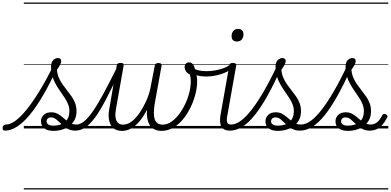

<svg xmlns="http://www.w3.org/2000/svg" viewBox="-187 -1009 3070 1508"><path d="M-148 17Q-159 17 -163.5 9.5Q-168 2 -167 -7Q-166 -16 -159 -23.5Q-152 -31 -140 -31Q-106 -31 -65 -61Q-24 -91 23.5 -150Q71 -209 124 -295.5Q177 -382 234 -496L265 -482Q207 -356 152 -261.5Q97 -167 45.5 -105.5Q-6 -44 -54.5 -13.5Q-103 17 -148 17ZM233 19Q187 19 161 -0.5Q135 -20 135 -56Q135 -87 157 -107Q179 -127 215 -127Q242 -127 262 -117Q282 -107 298.5 -93Q315 -79 332 -65Q349 -51 368 -41Q387 -31 413 -31Q424 -31 429 -23.5Q434 -16 433 -7Q432 2 424.5 9.5Q417 17 403 17Q368 17 342 1Q316 -15 295 -35Q274 -55 255 -71Q236 -87 215 -87Q197 -87 188 -78Q179 -69 179 -56Q179 -40 193 -31Q207 -22 231 -22Q261 -22 284.5 -29.5Q308 -37 324.5 -51.5Q341 -66 349.5 -87.5Q358 -109 358 -136Q358 -164 348 -189.5Q338 -215 321.5 -240Q305 -265 286.5 -291.5Q268 -318 251.5 -347Q235 -376 224.5 -409.5Q214 -443 214 -483Q214 -520 231 -536.5Q248 -553 266 -553Q281 -553 287.5 -546.5Q294 -540 294 -529Q294 -517 285 -500Q276 -483 260 -461Q263 -427 275 -399Q287 -371 304.5 -346Q322 -321 340.5 -298Q359 -275 376 -250.5Q393 -226 403.5 -198Q414 -170 414 -135Q414 -104 404 -79Q394 -54 376 -36Q358 -18 335.5 -5.5Q313 7 286.5 13Q260 19 233 19ZM0 469H550V479H0ZM0 -20H550V0H0ZM0 -505H550V-500H0ZM0 -989H550V-979H0Z M404 17Q393 17 388 9.5Q383 2 384 -7Q385 -16 392.5 -23.5Q400 -31 415 -31Q442 -31 472.5 -55Q503 -79 540 -131.5Q577 -184 623.5 -269.5Q670 -355 730 -476Q734 -487 743 -487Q752 -487 758.5 -480.5Q765 -474 760 -463Q699 -332 651.5 -240Q604 -148 563.5 -91.5Q523 -35 485 -9Q447 17 404 17ZM550 469V479ZM550 -20V0ZM550 -505V-500ZM550 -989V-979Z M772 19Q740 19 717.5 7Q695 -5 682.5 -28.5Q670 -52 667 -84.5Q664 -117 672 -157L730 -495Q732 -505 738.5 -510Q745 -515 759 -515Q775 -515 780.5 -509.5Q786 -504 784 -494L724 -154Q717 -119 720 -91Q723 -63 737.5 -46.5Q752 -30 780 -30Q816 -30 849.5 -56.5Q883 -83 911.5 -125.5Q940 -168 962 -217.5Q984 -267 994 -315L1029 -495Q1031 -504 1037.5 -509Q1044 -514 1057 -514Q1072 -514 1078 -508.5Q1084 -503 1082 -493L1027 -188Q1022 -152 1021.5 -123Q1021 -94 1028 -73Q1035 -52 1050.5 -41Q1066 -30 1091 -30Q1128 -30 1163 -55.5Q1198 -81 1227.5 -123Q1257 -165 1277.5 -214.5Q1298 -264 1306 -311Q1312 -347 1311.5 -374Q1311 -401 1305 -423Q1282 -435 1272.5 -450.5Q1263 -466 1263 -482Q1263 -498 1272.5 -508.5Q1282 -519 1298 -519Q1319 -519 1331.5 -499Q1344 -479 1348 -447Q1355 -431 1358.5 -409.5Q1362 -388 1361.5 -363.5Q1361 -339 1357 -313Q1348 -256 1324 -197.5Q1300 -139 1264 -89.5Q1228 -40 1181.5 -10.5Q1135 19 1081 19Q1043 19 1016 1.5Q989 -16 976.5 -53Q964 -90 967 -147Q943 -98 912.5 -60.5Q882 -23 846.5 -2Q811 19 772 19ZM550 469H1438V479H550ZM550 -20H1438V0H550ZM550 -505H1438V-500H550ZM550 -989H1438V-979H550Z M1431 -408Q1392 -408 1363 -416.5Q1334 -425 1308 -441Q1300 -447 1299.5 -454.5Q1299 -462 1303.5 -468.5Q1308 -475 1314.5 -478Q1321 -481 1327 -476Q1346 -463 1372 -456.5Q1398 -450 1435 -450Q1471 -450 1508 -457Q1545 -464 1575.5 -476Q1606 -488 1622 -505Q1630 -513 1637.5 -508Q1645 -503 1646.5 -492.5Q1648 -482 1637 -473Q1600 -442 1543.5 -425Q1487 -408 1431 -408ZM1437 469V479ZM1437 -20V0ZM1437 -505V-500ZM1437 -989V-979Z M1617 17Q1593 17 1577 9Q1561 1 1552 -14.5Q1543 -30 1541.5 -53Q1540 -76 1545 -106L1614 -495Q1616 -506 1622.5 -510.5Q1629 -515 1642 -515Q1657 -515 1663.5 -509.5Q1670 -504 1668 -493L1600 -110Q1591 -69 1596.5 -50Q1602 -31 1628 -31Q1638 -31 1642.5 -23.5Q1647 -16 1645.5 -7Q1644 2 1637 9.5Q1630 17 1617 17ZM1674 -683Q1654 -683 1643 -693.5Q1632 -704 1632 -725Q1632 -749 1645 -765.5Q1658 -782 1684 -782Q1703 -782 1714 -771.5Q1725 -761 1725 -740Q1726 -716 1712.5 -699.5Q1699 -683 1674 -683ZM1438 469H1763V479H1438ZM1438 -20H1763V0H1438ZM1438 -505H1763V-500H1438ZM1438 -989H1763V-979H1438Z M1618 17Q1606 17 1601.5 9.5Q1597 2 1598.5 -7Q1600 -16 1608 -23.5Q1616 -31 1628 -31Q1664 -31 1704.5 -60.5Q1745 -90 1790 -148Q1835 -206 1885 -292Q1935 -378 1990 -493Q1996 -504 2005.5 -503Q2015 -502 2021 -493Q2027 -484 2020 -470Q1965 -349 1914 -257.5Q1863 -166 1814 -105Q1765 -44 1716.5 -13.5Q1668 17 1618 17ZM1763 469V479ZM1763 -20V0ZM1763 -505V-500ZM1763 -989V-979Z M1996 19Q1950 19 1924 -0.5Q1898 -20 1898 -56Q1898 -87 1920 -107Q1942 -127 1978 -127Q2005 -127 2025 -117Q2045 -107 2061.5 -93Q2078 -79 2095 -65Q2112 -51 2131 -41Q2150 -31 2176 -31Q2187 -31 2192 -23.5Q2197 -16 2196 -7Q2195 2 2187.5 9.5Q2180 17 2166 17Q2131 17 2105 1Q2079 -15 2058 -35Q2037 -55 2018 -71Q1999 -87 1978 -87Q1960 -87 1951 -78Q1942 -69 1942 -56Q1942 -40 1956 -31Q1970 -22 1994 -22Q2024 -22 2047.5 -29.5Q2071 -37 2087.5 -51.5Q2104 -66 2112.5 -87.5Q2121 -109 2121 -136Q2121 -164 2111 -189.5Q2101 -215 2084.5 -240Q2068 -265 2049.5 -291.5Q2031 -318 2014.5 -347Q1998 -376 1987.5 -409.5Q1977 -443 1977 -483Q1977 -520 1994 -536.5Q2011 -553 2029 -553Q2044 -553 2050.5 -546.5Q2057 -540 2057 -529Q2057 -517 2048 -500Q2039 -483 2023 -461Q2026 -427 2038 -399Q2050 -371 2067.5 -346Q2085 -321 2103.5 -298Q2122 -275 2139 -250.5Q2156 -226 2166.5 -198Q2177 -170 2177 -135Q2177 -104 2167 -79Q2157 -54 2139 -36Q2121 -18 2098.5 -5.5Q2076 7 2049.5 13Q2023 19 1996 19ZM1763 469H2313V479H1763ZM1763 -20H2313V0H1763ZM1763 -505H2313V-500H1763ZM1763 -989H2313V-979H1763Z M2168 17Q2156 17 2151.5 9.5Q2147 2 2148.5 -7Q2150 -16 2158 -23.5Q2166 -31 2178 -31Q2214 -31 2254.5 -60.5Q2295 -90 2340 -148Q2385 -206 2435 -292Q2485 -378 2540 -493Q2546 -504 2555.5 -503Q2565 -502 2571 -493Q2577 -484 2570 -470Q2515 -349 2464 -257.5Q2413 -166 2364 -105Q2315 -44 2266.5 -13.5Q2218 17 2168 17ZM2313 469V479ZM2313 -20V0ZM2313 -505V-500ZM2313 -989V-979Z M2716 17Q2708 17 2705 9.5Q2702 2 2703.5 -7Q2705 -16 2710.5 -23.5Q2716 -31 2726 -31Q2750 -31 2772 -46.5Q2794 -62 2816 -105Q2821 -113 2828.5 -114Q2836 -115 2843.5 -111Q2851 -107 2855 -100.5Q2859 -94 2855 -87Q2834 -48 2812.5 -25Q2791 -2 2767.5 7.5Q2744 17 2716 17ZM2546 19Q2500 19 2474 -0.5Q2448 -20 2448 -56Q2448 -87 2470 -107Q2492 -127 2528 -127Q2555 -127 2575 -117Q2595 -107 2611.5 -93Q2628 -79 2645 -65Q2662 -51 2681 -41Q2700 -31 2726 -31Q2737 -31 2742 -23.5Q2747 -16 2746 -7Q2745 2 2737.5 9.5Q2730 17 2716 17Q2681 17 2655 1Q2629 -15 2608 -35Q2587 -55 2568 -71Q2549 -87 2528 -87Q2510 -87 2501 -78Q2492 -69 2492 -56Q2492 -40 2506 -31Q2520 -22 2544 -22Q2574 -22 2597.5 -29.5Q2621 -37 2637.5 -51.5Q2654 -66 2662.5 -87.5Q2671 -109 2671 -136Q2671 -164 2661 -189.5Q2651 -215 2634.5 -240Q2618 -265 2599.5 -291.5Q2581 -318 2564.5 -347Q2548 -376 2537.5 -409.5Q2527 -443 2527 -483Q2527 -520 2544 -536.5Q2561 -553 2579 -553Q2594 -553 2600.5 -546.5Q2607 -540 2607 -529Q2607 -517 2598 -500Q2589 -483 2573 -461Q2576 -427 2588 -399Q2600 -371 2617.5 -346Q2635 -321 2653.5 -298Q2672 -275 2689 -250.5Q2706 -226 2716.5 -198Q2727 -170 2727 -135Q2727 -104 2717 -79Q2707 -54 2689 -36Q2671 -18 2648.5 -5.5Q2626 7 2599.5 13Q2573 19 2546 19ZM2313 469H2863V479H2313ZM2313 -20H2863V0H2313ZM2313 -505H2863V-500H2313ZM2313 -989H2863V-979H2313Z"/></svg>

Font: Playwrite DE VA Guides
Style: Regular
Weight: 400
Designer: Veronika Burian, José Scaglione
Foundry: TypeTogether
Version: Version 1.003